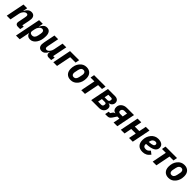

<svg xmlns="http://www.w3.org/2000/svg" viewBox="650 -2724 5112 5112"><g transform="rotate(45 3206.0 -168.5)"><path d="M154 0H14L119 -525H259L235 -403H241Q305 -537 415 -537Q476 -537 508.5 -501.5Q541 -466 541 -401Q541 -376 532 -327L489 -112H542L520 0H429Q389 0 367 -20.5Q345 -41 345 -76Q345 -89 348 -104L389 -312Q396 -345 396 -368Q396 -420 343 -420Q299 -420 258 -372Q219 -327 208 -270Z M562 200 707 -525H847L823 -403H829Q862 -470 901.5 -503.5Q941 -537 1000 -537Q1070 -537 1105 -487.5Q1140 -438 1140 -355Q1140 -191 1069.5 -89.5Q999 12 896 12Q843 12 806.5 -17.5Q770 -47 765 -91H760L702 200ZM862 -103Q953 -103 977 -220L991 -290Q997 -318 997 -347Q997 -382 979.5 -402Q962 -422 931 -422Q883 -422 844 -374Q808 -330 796 -270L780 -190Q772 -151 795 -127Q818 -103 862 -103Z M1285 -525H1425L1363 -213Q1356 -180 1356 -160Q1356 -105 1405 -105Q1450 -105 1489 -153Q1525 -197 1537 -255L1591 -525H1731L1648 -112H1707L1685 0H1592Q1553 0 1528.5 -20.5Q1504 -41 1504 -77Q1504 -92 1507 -107L1510 -122H1504Q1440 12 1335 12Q1276 12 1243.5 -23.5Q1211 -59 1211 -124Q1211 -151 1220 -200Z M1767 0 1872 -525H2215L2193 -413H1990L1907 0Z M2425 12Q2328 12 2272 -46Q2216 -104 2216 -207Q2216 -349 2293 -443Q2370 -537 2487 -537Q2584 -537 2640 -479Q2696 -421 2696 -318Q2696 -176 2619 -82Q2542 12 2425 12ZM2430 -101Q2512 -101 2535 -216L2554 -310Q2557 -328 2557 -341Q2557 -379 2537.5 -401.5Q2518 -424 2482 -424Q2400 -424 2377 -309L2358 -215Q2355 -197 2355 -184Q2355 -146 2374.5 -123.5Q2394 -101 2430 -101Z M2819 0 2901 -413H2756L2778 -525H3210L3188 -413H3041L2959 0Z M3194 0 3299 -525H3566Q3630 -525 3666.5 -493Q3703 -461 3703 -405Q3703 -355 3670 -318Q3637 -281 3584 -273L3583 -268Q3672 -252 3672 -169Q3672 -93 3622.5 -46.5Q3573 0 3492 0ZM3351 -102H3462Q3520 -102 3529 -144Q3535 -170 3535 -183Q3535 -222 3485 -222H3375ZM3392 -306H3493Q3551 -306 3561 -352Q3566 -375 3566 -384Q3566 -423 3516 -423H3415Z M3719 0 3741 -112H3795L3829 -164Q3853 -200 3892 -203L3893 -209Q3795 -229 3795 -337Q3795 -420 3856.5 -472.5Q3918 -525 4013 -525H4281L4176 0H4036L4073 -183H3994L3923 -75Q3895 -33 3867.5 -16.5Q3840 0 3800 0ZM4121 -423H4026Q3991 -423 3967 -406Q3943 -389 3936 -358Q3934 -348 3934 -339Q3934 -316 3950.5 -301Q3967 -286 3995 -286H4094Z M4309 0 4414 -525H4554L4513 -323H4683L4724 -525H4864L4759 0H4619L4661 -211H4491L4449 0Z M5131 12Q5021 12 4965 -47.5Q4909 -107 4909 -214Q4909 -345 4988.5 -441Q5068 -537 5194 -537Q5226 -537 5257 -530Q5288 -523 5317 -507.5Q5346 -492 5364 -462Q5382 -432 5382 -391Q5382 -218 5050 -208Q5048 -196 5048 -185Q5048 -101 5141 -101Q5178 -101 5206.5 -116.5Q5235 -132 5269 -174L5355 -106Q5307 -43 5253.5 -15.5Q5200 12 5131 12ZM5186 -430Q5142 -430 5110 -400.5Q5078 -371 5069 -320L5065 -297Q5170 -303 5208 -322.5Q5246 -342 5246 -377Q5246 -430 5186 -430Z M5509 0 5591 -413H5446L5468 -525H5900L5878 -413H5731L5649 0Z M6110 12Q6013 12 5957 -46Q5901 -104 5901 -207Q5901 -349 5978 -443Q6055 -537 6172 -537Q6269 -537 6325 -479Q6381 -421 6381 -318Q6381 -176 6304 -82Q6227 12 6110 12ZM6115 -101Q6197 -101 6220 -216L6239 -310Q6242 -328 6242 -341Q6242 -379 6222.5 -401.5Q6203 -424 6167 -424Q6085 -424 6062 -309L6043 -215Q6040 -197 6040 -184Q6040 -146 6059.5 -123.5Q6079 -101 6115 -101Z"/></g></svg>

Font: Aneliza
Style: Bold Italic
Weight: 700
Italic angle: -11.31°
Designer: Mike Abbink, Paul van der Laan, Pieter van Rosmalen
Foundry: Bold Monday
Version: Version 3.0